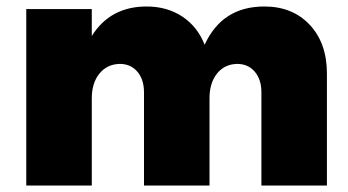

<svg xmlns="http://www.w3.org/2000/svg" viewBox="-20 -572 1074 592"><path d="M795 -552Q882 -552 935 -495.5Q988 -439 988 -345V0H786V-287Q786 -327 765.5 -351Q745 -375 711 -375Q672 -374 649 -345Q626 -316 626 -269V0H424V-287Q424 -327 403.5 -351Q383 -375 349 -375Q310 -374 286.5 -345Q263 -316 263 -269V0H61V-544H263V-461Q320 -552 432 -552Q495 -552 542 -521Q589 -490 611 -434Q665 -552 795 -552Z"/></svg>

Font: Montserrat Extra Bold
Style: Regular
Weight: 800
Designer: Julieta Ulanovsky
Foundry: Julieta Ulanovsky
Version: Version 3.001;PS 003.001;hotconv 1.0.70;makeotf.lib2.5.58329